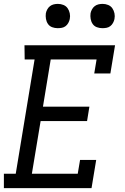

<svg xmlns="http://www.w3.org/2000/svg" viewBox="-22 -968 642 988"><path d="M-2 0V-74H59L156 -662H105L104 -735H570L546 -590H463L475 -662H239L199 -419H438L426 -345H187L142 -74H378L390 -145H473L449 0ZM505 -823Q490 -823 476.5 -828Q463 -833 455 -844.5Q447 -856 444.5 -870.5Q442 -885 444 -900Q446 -910 451.5 -920Q457 -930 465.5 -936.5Q474 -943 484.5 -945.5Q495 -948 506 -948Q521 -948 534.5 -942.5Q548 -937 556 -925.5Q564 -914 567 -899.5Q570 -885 567 -870Q565 -860 559.5 -850Q554 -840 545.5 -833.5Q537 -827 526.5 -825Q516 -823 505 -823ZM275 -823Q260 -823 246.5 -828Q233 -833 225 -844.5Q217 -856 214.5 -870.5Q212 -885 214 -900Q216 -910 221.5 -920Q227 -930 235.5 -936.5Q244 -943 254.5 -945.5Q265 -948 276 -948Q291 -948 304.5 -942.5Q318 -937 326 -925.5Q334 -914 337 -899.5Q340 -885 337 -870Q335 -860 329.5 -850Q324 -840 315.5 -833.5Q307 -827 296.5 -825Q286 -823 275 -823Z"/></svg>

Font: Iosevka Plex Etoile
Style: Italic
Weight: 400
Italic angle: -9°
Designer: Belleve Invis
Foundry: Belleve Invis
Version: Version 25.1.1; ttfautohint (v1.8.4)